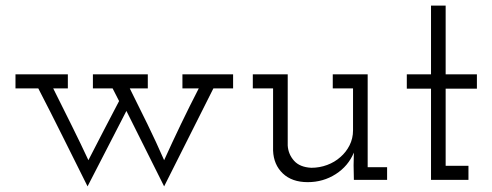

<svg xmlns="http://www.w3.org/2000/svg" viewBox="-20 -639 1749 682"><path d="M429 -245 563 23Q607 -65 650.5 -151Q694 -237 738 -325H808V-375H628V-325H686Q653 -261 622.5 -197.5Q592 -134 563 -70Q535 -134 504 -197.5Q473 -261 441 -325H505V-375H310V-325H380L403 -280Q376 -229 350.5 -179.5Q325 -130 294 -70Q268 -126 234.5 -193.5Q201 -261 169 -325H221V-375H35V-325H116Q161 -238 204 -151.5Q247 -65 291 23Z M1237 -97 1236 -52 1237 0H1355V-45H1286V-375H1162V-325H1234V-176Q1234 -147 1221.5 -122.5Q1209 -98 1189 -81Q1169 -63 1142 -53Q1115 -43 1086 -43Q1045 -45 1024.5 -68Q1004 -91 1002 -122V-375H878V-325H950V-104Q952 -54 984.5 -23Q1017 8 1073 8Q1128 8 1172.5 -20.5Q1217 -49 1237 -97Z M1644 0V-50H1563V-324H1674V-375H1563V-619H1511V-375H1425V-324H1511V0Z"/></svg>

Font: Josefin Slab Thin Medium
Style: Regular
Weight: 500
Version: Version 2.000